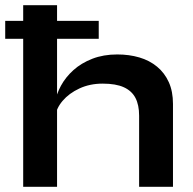

<svg xmlns="http://www.w3.org/2000/svg" viewBox="-20 -717 742 737"><path d="M514 0V-273Q514 -314 500 -341Q486 -368 455.5 -382Q425 -396 374 -396Q325 -396 285 -377.5Q245 -359 220 -329.5Q195 -300 192 -267L191 -322Q196 -355 214 -388Q232 -421 262 -448Q292 -475 334.5 -491.5Q377 -508 430 -508Q476 -508 515 -496.5Q554 -485 583 -461Q612 -437 628 -401.5Q644 -366 644 -318V0ZM69 0V-697H199V0ZM0 -637H359V-568H0Z"/></svg>

Font: Syne
Style: Bold
Weight: 700
Designer: Lucas Descroix
Foundry: Bonjour Monde
Version: Version 2.200